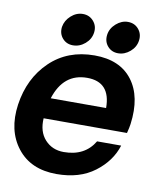

<svg xmlns="http://www.w3.org/2000/svg" viewBox="-83 -799 740 871"><g transform="rotate(10 287.5 -363.0)"><path d="M208 -583Q178 -583 159.5 -604.5Q141 -626 145 -657Q150 -687 174.5 -709Q199 -731 229 -731Q259 -731 278 -709Q297 -687 293 -657Q289 -626 264 -604.5Q239 -583 208 -583ZM353 -657Q357 -687 382 -709Q407 -731 436 -731Q467 -731 485.5 -709Q504 -687 500 -657Q496 -626 471 -604.5Q446 -583 416 -583Q386 -583 367.5 -604.5Q349 -626 353 -657ZM528 -277Q526 -261 519 -234H135Q131 -172 164.5 -135.5Q198 -99 251 -99Q348 -99 392 -173H503Q480 -99 411 -47Q342 5 236 5Q117 5 55 -74.5Q-7 -154 10 -275Q28 -399 109 -477Q190 -555 314 -555Q431 -555 488 -480Q545 -405 528 -277ZM298 -449Q189 -449 151 -329H406Q406 -449 298 -449Z"/></g></svg>

Font: Oakes Grotesk
Style: Bold Italic
Weight: 600
Italic angle: -8°
Designer: Samuel Oakes
Foundry: Samuel Oakes
Version: Version 1.000;PS 001.000;hotconv 1.0.88;makeotf.lib2.5.64775